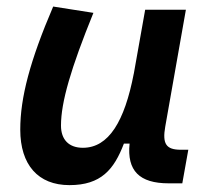

<svg xmlns="http://www.w3.org/2000/svg" viewBox="-20 -547 626 578"><path d="M189 10.3C284.2 10.3 323.2 -36.6 353 -114.7H370.1C361.8 -33.2 399.4 4.9 487.8 4.9H528.8L546.9 -96.2H524.4C480 -96.2 468.3 -113.8 477.5 -166L539.6 -517.6H417L382.8 -325.2V-325.7C355 -181.2 307.1 -102.1 229.5 -102.1C187.5 -102.1 163.6 -126.5 163.6 -168.9C163.6 -239.7 193.4 -341.3 261.2 -508.3L140.1 -527.3C70.3 -364.3 41 -253.4 41 -156.7C41 -50.8 94.7 10.3 189 10.3Z"/></svg>

Font: Cascadia Mono PL SemiBold
Style: Italic
Weight: 600
Italic angle: -10°
Monospace: yes
Designer: Aaron Bell
Foundry: Saja Typeworks
Version: Version 2404.023